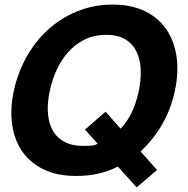

<svg xmlns="http://www.w3.org/2000/svg" viewBox="-20 -751 818 837"><path d="M493.7 -24.9Q454.1 -4.4 408.7 5.9Q363.3 16.1 312 16.1Q229.5 16.1 170.4 -12.5Q111.3 -41 76.9 -90.8Q42.5 -140.6 33 -208.3Q23.4 -275.9 40 -354Q57.1 -433.6 95.5 -502.4Q133.8 -571.3 189.9 -622.1Q246.1 -672.9 317.4 -701.9Q388.7 -731 471.2 -731Q553.7 -731 612.5 -701.9Q671.4 -672.9 705.8 -622.1Q740.2 -571.3 749.8 -502.4Q759.3 -433.6 742.2 -354Q725.1 -275.4 687 -209Q648.9 -142.6 592.8 -90.8L664.6 -9.8L575.7 65.9ZM505.9 -189.9Q532.2 -217.3 552.2 -256.8Q572.3 -296.4 585 -354Q594.7 -400.9 593.5 -445.1Q592.3 -489.3 576.4 -523.4Q560.5 -557.6 528.1 -578.4Q495.6 -599.1 442.9 -599.1Q390.1 -599.1 348.6 -578.4Q307.1 -557.6 276.9 -523.4Q246.6 -489.3 226.6 -445.1Q206.5 -400.9 196.8 -354Q190.4 -324.2 188.7 -294.9Q187 -265.6 191.2 -239Q195.3 -212.4 206.1 -189.9Q216.8 -167.5 234.9 -150.9Q252.9 -134.3 279.1 -124.8Q305.2 -115.2 340.3 -115.2Q349.1 -115.2 358.4 -115.2Q367.7 -115.2 376.5 -116Q385.3 -116.7 392.8 -118.7Q400.4 -120.6 405.3 -125L350.6 -186L440.4 -264.2Z"/></svg>

Font: XB Khoramshahr
Style: Bold Italic
Weight: 700
Italic angle: -12°
Designer: Behnam
Foundry: Irmug
Version: Version 8.005 2009